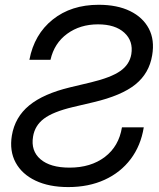

<svg xmlns="http://www.w3.org/2000/svg" viewBox="-20 -759 655 791"><path d="M261.2 11.7Q182.1 11.7 126.2 -14.9Q70.3 -41.5 44.4 -89.4Q18.6 -137.2 28.8 -200.2Q41.5 -276.4 100.3 -324.7Q159.2 -373 269.5 -399.4L355.5 -419.9Q438 -439.9 475.8 -466.6Q513.7 -493.2 521 -535.6Q529.8 -589.8 492.2 -624.3Q454.6 -658.7 383.8 -658.7Q310.1 -658.7 256.8 -619.9Q203.6 -581.1 188 -512.7H101.1Q121.1 -617.7 197.3 -678.5Q273.4 -739.3 386.7 -739.3Q462.9 -739.3 515.9 -713.4Q568.8 -687.5 593.3 -640.9Q617.7 -594.2 606.9 -531.2Q594.7 -457 537.8 -411.1Q481 -365.2 365.2 -337.9L280.3 -317.9Q198.2 -298.3 160.9 -270Q123.5 -241.7 116.2 -196.3Q106.4 -137.7 146.7 -103Q187 -68.4 266.6 -68.4Q354 -68.4 411.9 -112.3Q469.7 -156.2 482.4 -234.4H572.3Q560.1 -158.7 518.3 -103.5Q476.6 -48.3 410.9 -18.3Q345.2 11.7 261.2 11.7Z"/></svg>

Font: Inter Display
Style: Italic
Weight: 400
Italic angle: -9.39999°
Designer: Rasmus Andersson
Foundry: rsms
Version: Version 4.000;git-a52131595